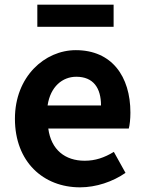

<svg xmlns="http://www.w3.org/2000/svg" viewBox="-20 -789 621 823"><path d="M323 14C392 14 463 -10 518 -48L468 -138C427 -113 388 -100 343 -100C259 -100 199 -147 187 -238H532C536 -252 539 -279 539 -306C539 -462 459 -574 305 -574C172 -574 44 -461 44 -280C44 -95 166 14 323 14ZM184 -337C196 -418 248 -460 307 -460C380 -460 413 -412 413 -337ZM140 -674H467V-769H140Z"/></svg>

Font: Source Han Sans KR
Style: Bold
Weight: 700
Designer: Ryoko NISHIZUKA 西塚涼子 (kana, bopomofo & ideographs); Paul D. Hunt (Latin, Greek & Cyrillic); Sandoll Communications 산돌커뮤니
Foundry: Adobe
Version: Version 2.004;hotconv 1.0.118;makeotfexe 2.5.65603